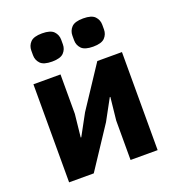

<svg xmlns="http://www.w3.org/2000/svg" viewBox="-136 -859 883 966"><g transform="rotate(-20 306.0 -375.5)"><path d="M69 0V-525H214V-314L201 -192H204L265 -304L411 -525H543V0H398V-211L411 -333H408L347 -221L201 0ZM197 -600Q152 -600 134.5 -618.5Q117 -637 117 -663V-688Q117 -714 134.5 -732.5Q152 -751 197 -751Q242 -751 259.5 -732.5Q277 -714 277 -688V-663Q277 -637 259.5 -618.5Q242 -600 197 -600ZM417 -600Q372 -600 354.5 -618.5Q337 -637 337 -663V-688Q337 -714 354.5 -732.5Q372 -751 417 -751Q462 -751 479.5 -732.5Q497 -714 497 -688V-663Q497 -637 479.5 -618.5Q462 -600 417 -600Z"/></g></svg>

Font: IBM Plex Sans
Style: Bold
Weight: 700
Designer: Mike Abbink, Paul van der Laan, Pieter van Rosmalen
Foundry: Bold Monday
Version: Version 3.201